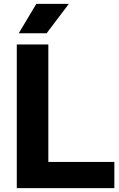

<svg xmlns="http://www.w3.org/2000/svg" viewBox="-20 -969 614 989"><path d="M66.5 0V-740H229V-135H569V0ZM76.5 -797.5 167 -949H334.5L220 -797.5Z"/></svg>

Font: Encode Sans SC Condensed Thin
Style: Bold
Weight: 700
Version: Version 3.002